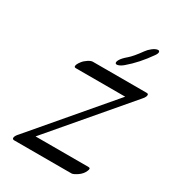

<svg xmlns="http://www.w3.org/2000/svg" viewBox="-193 -884 942 1035"><g transform="rotate(30 278.5 -367.0)"><path d="M484.5 -740Q430.8 -663 370.3 -612Q354.1 -598 339.7 -593.5Q325.3 -589 321.9 -596.5Q318.6 -604 328 -619.5Q337.3 -635 362.2 -656Q387 -677 423.4 -728Q433.8 -743 450.4 -756Q467 -769 479.8 -771.5Q492.5 -774 494.2 -765Q495.9 -756 484.5 -740ZM142.3 -484Q146.1 -493 156.3 -506Q166.4 -519 183.4 -530Q200.3 -541 211.3 -541H547.3Q562.3 -541 554.7 -522Q550.9 -513 539.8 -501L145.3 -38H475.3Q490.3 -38 481.7 -19Q471.5 6 447.6 22Q423.7 38 412.7 38H54.7Q42.8 37 45.3 25Q47.9 13 62.2 -2L456.7 -465H148.7Q134.7 -465 142.3 -484Z"/></g></svg>

Font: Kavivanar
Style: Regular
Weight: 400
Designer: Tharique Azeez
Foundry: Tharique Azeez
Version: Version 1.88